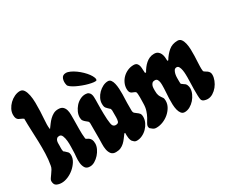

<svg xmlns="http://www.w3.org/2000/svg" viewBox="-122 -1122 1732 1473"><g transform="rotate(-30 743.5 -385.5)"><path d="M144 -775Q166 -775 178.5 -755.5Q191 -736 197 -705.5Q203 -675 203.5 -637.5Q204 -600 202.5 -563.5Q201 -527 198.5 -496Q196 -465 196 -448Q196 -437 196.5 -427Q197 -417 199 -406Q211 -422 224 -440Q237 -458 252.5 -473Q268 -488 286.5 -498Q305 -508 329 -508Q356 -508 369.5 -495.5Q383 -483 388.5 -464Q394 -445 394 -423Q394 -401 394 -383Q394 -340 393 -295.5Q392 -251 397 -209Q400 -203 408 -200Q416 -197 424.5 -190.5Q433 -184 439 -172Q445 -160 445 -137Q445 -116 434 -92.5Q423 -69 405.5 -49.5Q388 -30 366.5 -17Q345 -4 323 -4Q293 -4 281 -23Q269 -42 266.5 -68.5Q264 -95 267 -123.5Q270 -152 270 -172Q270 -184 271 -209.5Q272 -235 269.5 -261Q267 -287 259 -306.5Q251 -326 234 -326Q220 -326 212.5 -319Q205 -312 202 -302Q199 -292 199 -280Q199 -268 199 -258Q199 -253 198.5 -244.5Q198 -236 198.5 -227Q199 -218 201 -211Q203 -204 209 -203Q224 -190 232 -181Q240 -172 240 -151Q240 -124 223.5 -97.5Q207 -71 182.5 -50Q158 -29 128.5 -16.5Q99 -4 73 -4Q47 -4 27.5 -14Q8 -24 8 -56Q8 -65 16 -77Q24 -89 34 -102.5Q44 -116 53 -131Q62 -146 64 -161Q73 -211 74.5 -263Q76 -315 74.5 -367.5Q73 -420 70.5 -472Q68 -524 68 -574Q57 -582 46.5 -586Q36 -590 27.5 -595Q19 -600 13.5 -610.5Q8 -621 8 -642Q8 -667 20 -690.5Q32 -714 51.5 -733Q71 -752 95.5 -763.5Q120 -775 144 -775Z M566 -503Q585 -503 595 -495.5Q605 -488 609.5 -476.5Q614 -465 614.5 -451Q615 -437 615 -423Q615 -413 614.5 -393.5Q614 -374 614 -350.5Q614 -327 614.5 -301.5Q615 -276 616.5 -253.5Q618 -231 621 -214.5Q624 -198 629 -192Q638 -181 652 -181Q675 -181 679.5 -196.5Q684 -212 684 -231V-293Q682 -298 681.5 -304Q681 -310 675 -312Q666 -321 660 -326.5Q654 -332 649.5 -338Q645 -344 643 -352.5Q641 -361 641 -376Q641 -399 652 -421.5Q663 -444 681 -462Q699 -480 721.5 -491.5Q744 -503 767 -503Q783 -503 792.5 -490Q802 -477 807 -456Q812 -435 813.5 -409.5Q815 -384 814.5 -360Q814 -336 813 -315.5Q812 -295 812 -284V-219Q812 -201 820.5 -193Q829 -185 839 -178.5Q849 -172 857.5 -162Q866 -152 866 -130Q866 -105 854.5 -81Q843 -57 824.5 -38Q806 -19 782 -7.5Q758 4 734 4Q715 4 705 -9Q697 -14 692.5 -24.5Q688 -35 686 -47.5Q684 -60 684 -72Q684 -84 684 -93H677Q664 -76 652 -59.5Q640 -43 625.5 -29.5Q611 -16 593 -8Q575 0 550 0Q522 0 509 -17Q496 -34 491.5 -58Q487 -82 488 -108Q489 -134 489 -153V-291Q489 -303 481.5 -309.5Q474 -316 465 -323Q456 -330 448.5 -340Q441 -350 441 -369Q441 -393 451.5 -416.5Q462 -440 479 -459.5Q496 -479 519 -491Q542 -503 566 -503ZM519 -719Q536 -719 557.5 -709Q579 -699 600.5 -683.5Q622 -668 641.5 -649Q661 -630 674.5 -611.5Q688 -593 694 -577Q700 -561 695 -552Q688 -548 670 -550Q652 -552 628.5 -558Q605 -564 579.5 -573.5Q554 -583 532.5 -593.5Q511 -604 495.5 -615.5Q480 -627 478 -636Q470 -667 479.5 -693Q489 -719 519 -719Z M999 -512Q1019 -512 1028.5 -502Q1038 -492 1041 -477Q1044 -462 1044 -445Q1044 -428 1046 -415H1055Q1065 -433 1077.5 -449.5Q1090 -466 1105 -479Q1120 -492 1138 -500Q1156 -508 1178 -508Q1199 -508 1211.5 -498.5Q1224 -489 1230.5 -475Q1237 -461 1239 -443.5Q1241 -426 1241 -410H1249Q1272 -449 1304.5 -477Q1337 -505 1385 -505Q1405 -505 1416.5 -489.5Q1428 -474 1433.5 -450Q1439 -426 1440 -396.5Q1441 -367 1440 -338.5Q1439 -310 1437.5 -286Q1436 -262 1436 -248Q1436 -237 1436 -226.5Q1436 -216 1438 -205Q1442 -199 1450 -194.5Q1458 -190 1466.5 -184Q1475 -178 1481 -169Q1487 -160 1487 -145Q1487 -122 1477 -96.5Q1467 -71 1450 -50Q1433 -29 1410.5 -15Q1388 -1 1363 -1Q1349 -1 1333.5 -6.5Q1318 -12 1313 -26Q1310 -36 1309 -62.5Q1308 -89 1308.5 -120.5Q1309 -152 1310 -181Q1311 -210 1311 -224Q1311 -233 1310.5 -251Q1310 -269 1307 -287Q1304 -305 1297 -318.5Q1290 -332 1277 -332Q1262 -332 1254.5 -320Q1247 -308 1243.5 -292Q1240 -276 1240 -259Q1240 -242 1240 -232Q1240 -218 1240.5 -212.5Q1241 -207 1243.5 -204.5Q1246 -202 1250 -200Q1254 -198 1262 -191Q1276 -184 1282 -169.5Q1288 -155 1288 -140Q1288 -117 1277 -92.5Q1266 -68 1248.5 -48Q1231 -28 1208 -15Q1185 -2 1161 -2Q1142 -2 1131 -16Q1120 -30 1114.5 -51.5Q1109 -73 1108 -100Q1107 -127 1108 -153Q1109 -179 1111 -202Q1113 -225 1113 -238Q1113 -247 1113.5 -262.5Q1114 -278 1112 -293Q1110 -308 1103.5 -318.5Q1097 -329 1082 -329Q1067 -329 1059.5 -322Q1052 -315 1048 -304.5Q1044 -294 1043.5 -282Q1043 -270 1043 -260Q1043 -231 1048.5 -217.5Q1054 -204 1060 -195.5Q1066 -187 1071.5 -179Q1077 -171 1077 -152Q1077 -122 1062 -96Q1047 -70 1023.5 -50Q1000 -30 971 -18.5Q942 -7 914 -7Q903 -7 896.5 -9Q890 -11 885.5 -14Q881 -17 876 -21.5Q871 -26 863 -32Q859 -40 859 -50Q859 -60 868 -74.5Q877 -89 888.5 -109.5Q900 -130 909 -157.5Q918 -185 918 -222Q918 -230 918.5 -244Q919 -258 919 -273Q919 -288 918 -301Q917 -314 914 -320Q908 -326 899 -329Q890 -332 881.5 -336.5Q873 -341 867.5 -350Q862 -359 862 -379Q862 -406 873.5 -430.5Q885 -455 904 -473Q923 -491 947.5 -501.5Q972 -512 999 -512Z"/></g></svg>

Font: r_Neptun CAT
Style: Regular
Weight: 400
Foundry: Peter Wiegel, CAT-Fonts
Version: Version 1.000;June 8, 2024;FontCreator 14.0.0.2814 32-bit